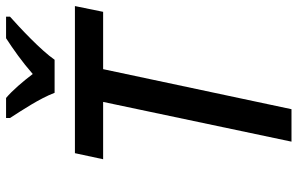

<svg xmlns="http://www.w3.org/2000/svg" viewBox="-194 -787 981 633"><g transform="rotate(-90 296.5 -470.5)"><path d="M307 -781H416C447 -826 522 -896 558 -928V-941H487C450 -917 409 -888 369 -853C344 -886 315 -920 290 -941H224V-928C249 -889 288 -831 307 -781ZM146 0H253L385 -621H574L593 -714H108L88 -621H277Z"/></g></svg>

Font: Noto Sans Medium
Style: Italic
Weight: 500
Italic angle: -12°
Designer: Monotype Design Team
Foundry: Monotype Imaging Inc.
Version: Version 2.013